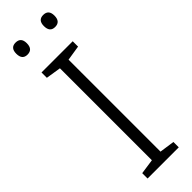

<svg xmlns="http://www.w3.org/2000/svg" viewBox="-302 -908 914 914"><g transform="rotate(-45 155.5 -451.0)"><path d="M261 0H51V-36L127 -47V-666L51 -678V-714H261V-678L185 -666V-47L261 -36ZM29 -862Q29 -902 64 -902Q100 -902 100 -862Q100 -821 64 -821Q29 -821 29 -862ZM215 -862Q215 -902 250 -902Q286 -902 286 -862Q286 -821 250 -821Q215 -821 215 -862Z"/></g></svg>

Font: Noto Sans Bengali UI Light
Style: Regular
Weight: 300
Designer: Jelle Bosma - Monotype Design Team
Foundry: Monotype Imaging Inc.
Version: Version 2.003; ttfautohint (v1.8.4.7-5d5b)